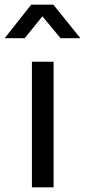

<svg xmlns="http://www.w3.org/2000/svg" viewBox="-79 -804 365 824"><path d="M58 -539H151V0H58ZM55 -784H150L266 -640H181L103 -734L27 -640H-59Z"/></svg>

Font: Evergrow Sans 
Style: Medium
Weight: 500
Foundry: 10Web
Version: Version 1.000